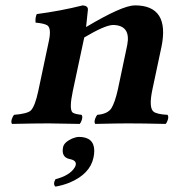

<svg xmlns="http://www.w3.org/2000/svg" viewBox="-20 -464 656 722"><path d="M276.4 50.8Q334 50.8 334.5 103Q334.5 115.2 331.5 128.9Q318.4 190.4 241.7 222.7Q216.3 232.9 188.5 237.8Q178.2 229 188.5 210Q242.7 195.8 260.7 166Q263.7 161.1 264.6 157.2Q268.6 140.1 245.1 134.8Q245.1 134.8 240.7 133.8Q209.5 126.5 217.3 88.9Q221.2 70.8 251 57.1Q265.1 51.3 276.4 50.8ZM253.9 -122.1Q239.3 -53.2 252.9 -41Q261.2 -34.7 286.6 -32.2Q293.5 -23.9 284.2 -4.4Q281.7 0 279.8 2Q193.4 0 163.1 0Q109.4 0 25.4 2Q18.6 -6.3 28.3 -25.4Q30.8 -29.8 32.7 -32.2Q82 -36.1 95.7 -48.3Q111.8 -64.5 124 -122.1L163.6 -309.1Q173.8 -356.4 158.7 -368.2Q147 -376 113.8 -378.9Q111.8 -397 118.2 -411.1Q205.6 -422.4 291.5 -443.8Q312 -441.9 310.5 -426.8Q310.5 -425.3 303.7 -362.3Q440.4 -443.8 487.3 -443.8Q619.6 -443.8 586.9 -286.1Q586.4 -284.7 586.4 -284.2L553.2 -127.9Q538.6 -59.1 557.6 -43.9Q570.8 -34.2 609.9 -32.2Q616.7 -23.9 607.4 -4.4Q605 0 602.5 2Q516.6 0 460.9 0Q421.4 0 338.4 2Q331.5 -6.3 341.3 -25.4Q343.8 -29.8 345.7 -32.2Q383.8 -35.2 398.4 -56.2Q412.1 -77.6 423.3 -127.9L458.5 -294.9Q472.7 -369.1 404.8 -370.1Q374 -369.1 296.9 -323.2Q296.9 -322.3 296.4 -321.3Z"/></svg>

Font: Linux Libertine Slanted O
Style: Bold Slanted
Weight: 700
Designer: Philipp H. Poll
Foundry: Philipp H. Poll
Version: Version 5.0.0